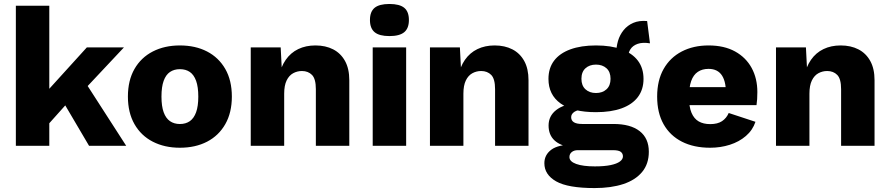

<svg xmlns="http://www.w3.org/2000/svg" viewBox="-20 -741 4524 976"><path d="M610 -500 370 -244.4 338.4 -235 195.4 -75.2 193.6 -249 421.4 -500ZM230.6 -712V0H60.6V-712ZM396.2 -349.6 621.4 0H432.6L285.4 -250Z M894.4 -510Q973.2 -510 1032.5 -479.3Q1091.8 -448.6 1125.2 -390.4Q1158.6 -332.2 1158.6 -250Q1158.6 -168.4 1125.2 -109.9Q1091.8 -51.4 1032.5 -20.7Q973.2 10 894.4 10Q816.6 10 756.8 -20.7Q697 -51.4 663.6 -109.9Q630.2 -168.4 630.2 -250Q630.2 -332.2 663.6 -390.4Q697 -448.6 756.8 -479.3Q816.6 -510 894.4 -510ZM894.4 -389.4Q865 -389.4 844 -375.1Q823 -360.8 811.9 -330Q800.8 -299.2 800.8 -250Q800.8 -201.2 811.9 -170.5Q823 -139.8 844 -125.2Q865 -110.6 894.4 -110.6Q924.4 -110.6 945.1 -125.2Q965.8 -139.8 976.9 -170.5Q988 -201.2 988 -250Q988 -299.2 976.9 -330Q965.8 -360.8 945.1 -375.1Q924.4 -389.4 894.4 -389.4Z M1254.6 0V-500H1406.8L1415.6 -328L1396.6 -347.4Q1407.2 -400.6 1432.4 -436.8Q1457.6 -473 1496.1 -491.5Q1534.6 -510 1583.4 -510Q1635 -510 1673.6 -490.1Q1712.2 -470.2 1733.9 -430.9Q1755.6 -391.6 1755.6 -333.2V0H1585.6V-287.8Q1585.6 -340.2 1566 -360.1Q1546.4 -380 1514.8 -380Q1490.8 -380 1470.1 -368.7Q1449.4 -357.4 1437 -332Q1424.6 -306.6 1424.6 -264.8V0Z M2044.6 -500V0H1874.6V-500ZM1959.6 -557.6Q1908 -557.6 1884.3 -577.4Q1860.6 -597.2 1860.6 -639.2Q1860.6 -681.8 1884.3 -701.3Q1908 -720.8 1959.6 -720.8Q2011.2 -720.8 2034.9 -701.3Q2058.6 -681.8 2058.6 -639.2Q2058.6 -597.2 2034.9 -577.4Q2011.2 -557.6 1959.6 -557.6Z M2165.6 0V-500H2317.8L2326.6 -328L2307.6 -347.4Q2318.2 -400.6 2343.4 -436.8Q2368.6 -473 2407.1 -491.5Q2445.6 -510 2494.4 -510Q2546 -510 2584.6 -490.1Q2623.2 -470.2 2644.9 -430.9Q2666.6 -391.6 2666.6 -333.2V0H2496.6V-287.8Q2496.6 -340.2 2477 -360.1Q2457.4 -380 2425.8 -380Q2401.8 -380 2381.1 -368.7Q2360.4 -357.4 2348 -332Q2335.6 -306.6 2335.6 -264.8V0Z M3269.6 -634 3284 -520.8Q3246 -526.8 3221.2 -518Q3196.4 -509.2 3184.5 -490.4Q3172.6 -471.6 3173 -448L3112.8 -468.4Q3112.4 -501.8 3121.4 -532.6Q3130.4 -563.4 3149.9 -587.6Q3169.4 -611.8 3199.1 -624.7Q3228.8 -637.6 3269.6 -634ZM3098.4 -110.8Q3185 -110.8 3231.6 -74.4Q3278.2 -38 3278.2 30.4Q3278.2 92 3244.2 133.1Q3210.2 174.2 3148.5 194.6Q3086.8 215 3002.6 215Q2867.2 215 2807.2 181Q2747.2 147 2747.2 88.6Q2747.2 46.2 2782.7 19.8Q2818.2 -6.6 2900.4 -7L2889.8 9.2Q2828.8 0.8 2798.7 -27.3Q2768.6 -55.4 2768.6 -103Q2768.6 -151.2 2806.9 -181.3Q2845.2 -211.4 2907.6 -214.2L2954.2 -185.4Q2915.4 -183.4 2899.4 -172.3Q2883.4 -161.2 2883.4 -145.4Q2883.4 -128.2 2897.3 -119.5Q2911.2 -110.8 2939.2 -110.8ZM3004 104.8Q3052.4 104.8 3083.9 98.2Q3115.4 91.6 3131 80.1Q3146.6 68.6 3146.6 53.8Q3146.6 39.4 3135.6 30.9Q3124.6 22.4 3095.6 22.4H2917Q2898.2 22.4 2886.4 32Q2874.6 41.6 2874.6 57.4Q2874.6 80 2909 92.4Q2943.4 104.8 3004 104.8ZM3009.6 -510Q3086.4 -510 3140.4 -490Q3194.4 -470 3222.8 -432.3Q3251.2 -394.6 3251.2 -339.8Q3251.2 -286 3222.8 -248.1Q3194.4 -210.2 3140.4 -190.5Q3086.4 -170.8 3009.6 -170.8Q2891.4 -170.8 2829.7 -215Q2768 -259.2 2768 -339.8Q2768 -394.6 2796.4 -432.3Q2824.8 -470 2879.1 -490Q2933.4 -510 3009.6 -510ZM3009.6 -412.6Q2976.8 -412.6 2956.2 -394Q2935.6 -375.4 2935.6 -340.4Q2935.6 -305.8 2956.2 -287Q2976.8 -268.2 3009.6 -268.2Q3042.4 -268.2 3063 -287Q3083.6 -305.8 3083.6 -340.4Q3083.6 -375.4 3063 -394Q3042.4 -412.6 3009.6 -412.6Z M3589.7 10Q3506.8 10 3446.4 -20.8Q3385.9 -51.6 3353.2 -109.6Q3320.5 -167.6 3320.5 -250Q3320.5 -332.4 3353.4 -390.4Q3386.3 -448.4 3445.5 -479.2Q3504.8 -510 3582 -510Q3661.2 -510 3716.5 -479.5Q3771.8 -449 3800.9 -395.6Q3829.9 -342.2 3829.9 -273.1Q3829.9 -254.5 3828.8 -236.9Q3827.6 -219.2 3825.6 -206.6H3429.8V-298.1H3751.4L3669.5 -255.7Q3672.7 -320.7 3651 -355.8Q3629.2 -390.9 3581.7 -390.9Q3549.7 -390.9 3527.2 -375.7Q3504.7 -360.6 3493.5 -329Q3482.4 -297.4 3482.4 -247.3Q3482.4 -197.8 3495.2 -167.6Q3508 -137.4 3531.9 -123.7Q3555.8 -110.1 3590.1 -110.1Q3627.7 -110.1 3650.3 -125.1Q3672.9 -140.2 3684.3 -166.6L3820.3 -121.8Q3806.1 -79.3 3771.6 -49.7Q3737.2 -20.1 3689.8 -5Q3642.5 10 3589.7 10Z M3924.6 0V-500H4076.8L4085.6 -328L4066.6 -347.4Q4077.2 -400.6 4102.4 -436.8Q4127.6 -473 4166.1 -491.5Q4204.6 -510 4253.4 -510Q4305 -510 4343.6 -490.1Q4382.2 -470.2 4403.9 -430.9Q4425.6 -391.6 4425.6 -333.2V0H4255.6V-287.8Q4255.6 -340.2 4236 -360.1Q4216.4 -380 4184.8 -380Q4160.8 -380 4140.1 -368.7Q4119.4 -357.4 4107 -332Q4094.6 -306.6 4094.6 -264.8V0Z"/></svg>

Font: Work Sans
Style: Regular
Weight: 400
Designer: Wei Huang
Foundry: Wei Huang
Version: Version 2.006; ttfautohint (v1.8.1.43-b0c9)